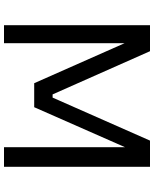

<svg xmlns="http://www.w3.org/2000/svg" viewBox="75 -845 770 960"><g transform="rotate(90 460.0 -365.0)"><path d="M106 0V-730H236L452 -243H468L683 -730H814V0H716V-623L723 -621L516 -151H396L188 -621L196 -623V0Z"/></g></svg>

Font: SVN-Sora Variable
Style: Regular
Weight: 400
Designer: Jonathan Barnbrook, Julián Moncada
Foundry: Barnbrook Fonts
Version: Version 2.000 - Viet hoa boi STYLEno.1 Fonts